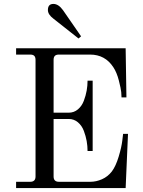

<svg xmlns="http://www.w3.org/2000/svg" viewBox="-20 -958 730 978"><path d="M62 0V-32H134Q161 -32 161 -59V-653Q161 -667 154.5 -673.5Q148 -680 134 -680H62V-712H620L624 -462H599Q599 -472 597.5 -489Q596 -506 585.5 -547.5Q575 -589 557 -616Q515 -680 439 -680H280Q266 -680 259.5 -673.5Q253 -667 253 -653V-384H330Q357 -384 377 -401Q397 -418 407 -444.5Q417 -471 421.5 -496.5Q426 -522 426 -547H452V-189H426Q426 -214 421.5 -239.5Q417 -265 407 -291.5Q397 -318 377 -335Q357 -352 330 -352H253V-59Q253 -32 280 -32H440Q470 -32 499.5 -45Q529 -58 550 -85Q570 -112 584.5 -160Q599 -208 603 -242L607 -276H632L620 0ZM252 -938Q278 -938 301 -906L393 -773L380 -762L252 -863Q224 -884 224 -907Q224 -938 252 -938Z"/></svg>

Font: Old Standard TT
Style: Regular
Weight: 400
Designer: Alexey Kryukov <alexios@thessalonica.org.ru>
Version: Version 2.2